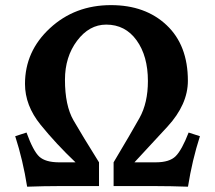

<svg xmlns="http://www.w3.org/2000/svg" viewBox="-20 -723 836 746"><path d="M710.4 2.4Q642.1 0 585.4 0H421.4V-92.3Q489.3 -206.1 522 -264.6Q554.7 -323.2 554.7 -408.2Q554.7 -505.4 510.7 -566.4Q466.8 -627.4 392.6 -627.4Q326.7 -627.4 279.5 -564.7Q232.4 -502 232.4 -413.1Q232.4 -313 265.6 -255.4Q298.8 -197.8 364.7 -92.3V0H207.5Q152.3 0 85.4 2.4Q69.3 -100.1 39.1 -193.8L83 -208Q109.4 -135.3 133.1 -114Q156.7 -92.8 207.5 -92.3H273.4Q198.2 -163.6 137.7 -238.3Q77.1 -313 77.1 -397Q77.1 -523.9 174.1 -613.5Q271 -703.1 411.1 -703.1Q544.9 -703.1 627.4 -625.2Q710 -547.4 710 -409.2Q710 -317.4 630.9 -231.2Q551.8 -145 502.4 -92.3H585.4Q638.7 -92.3 662.6 -116.2Q686.5 -140.1 712.9 -208L756.8 -193.8Q726.6 -100.1 710.4 2.4Z"/></svg>

Font: Kelvinch
Style: Bold
Weight: 700
Designer: Paul James Miller
Foundry: High-Logic / Made with FontCreator
Version: Version 3.501;March 28, 2021;FontCreator 13.0.0.2683 64-bit